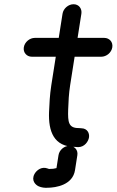

<svg xmlns="http://www.w3.org/2000/svg" viewBox="-20 -653 551 907"><path d="M256.4 80 246.8 141.1C234.8 144.2 229.1 145 215.2 145C214.3 145 212.9 145.1 211.6 145.3C211.6 145.3 207.9 143.9 205.9 143.2C176.8 131.9 152.9 151.1 143.3 168.2C125.7 199.9 148.4 221.1 163.4 227.5C176.6 233.1 190.5 234.7 203 234C246.1 233.8 323.4 220.3 334.3 151L345.4 80C349.5 54 330.4 36 307.3 36C283 36 260.2 55.7 256.4 80ZM130.5 -385H243.5L222.3 -250C215.3 -205.2 213.2 -161.6 211.7 -124.1C208.1 -32.6 233.9 40.4 334.6 41L347.6 41.9C348 42 348.8 42 349.4 42C379.5 42 397.7 15.1 400.5 -4.5C403.1 -23.1 393.2 -46 365.4 -47L353.5 -47.9C353 -48 352.2 -48 351.5 -48C304 -48 300.1 -75.5 302 -135.1C303.2 -171.8 305.2 -211.3 311.3 -250L332.5 -385H458.5C482.6 -385 506.6 -404.3 510.5 -429.5C514.5 -454.7 496.6 -474 472.5 -474H346.5L364.4 -588C368.1 -611 353.6 -633 327.5 -633C302.7 -633 279.3 -612.8 275.4 -588L257.5 -474H144.5C120.4 -474 96.5 -454.7 92.5 -429.5C88.6 -404.3 106.5 -385 130.5 -385Z"/></svg>

Font: Just Breathe
Style: BdObl3
Weight: 400
Foundry: Cannot Into Space Fonts
Version: Version 0.72